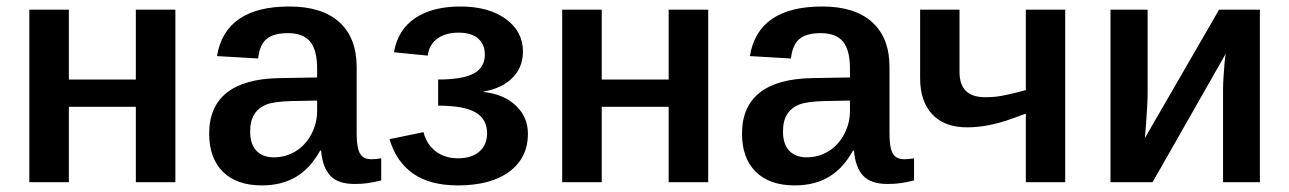

<svg xmlns="http://www.w3.org/2000/svg" viewBox="-20 -558 3948 588"><path d="M190.9 -231V0H69.8V-528.3H190.9V-314.5H396V-528.3H517.1V0H396V-231Z M782.2 9.8Q704.6 9.8 662.6 -32Q620.6 -73.7 620.6 -148.9Q620.6 -231 674.3 -273.9Q728 -316.9 835.4 -318.8L951.2 -320.8V-348.6Q951.2 -404.3 929.9 -430.4Q908.7 -456.5 861.8 -456.5Q816.9 -456.5 795.9 -438.2Q774.9 -419.9 770.5 -378.9L644.5 -386.2Q669.9 -538.1 866.2 -538.1Q966.3 -538.1 1019.3 -490Q1072.3 -441.9 1072.3 -352.5V-148.4Q1072.3 -106 1082.3 -88.1Q1092.3 -70.3 1117.7 -70.3Q1132.3 -70.3 1147.5 -73.2V-5.4Q1125 0 1107.2 2.7Q1089.4 5.4 1065.9 5.4Q1015.1 5.4 991.5 -20Q967.8 -45.4 963.4 -96.7H960.4Q930.2 -42 886.2 -16.1Q842.3 9.8 782.2 9.8ZM951.2 -250 872.1 -248.5Q819.3 -247.1 795.4 -237.8Q771.5 -228 758.8 -208Q746.1 -188 746.1 -155.3Q746.1 -116.2 765.4 -96.2Q784.7 -76.2 818.4 -76.2Q856 -76.2 886.2 -95.2Q916.5 -114.3 933.8 -147.7Q951.2 -181.2 951.2 -217.8Z M1382.3 9.8Q1296.9 9.8 1245.1 -26.4Q1193.4 -62.5 1172.9 -131.8L1276.9 -153.3Q1286.6 -115.7 1314.5 -94.5Q1342.3 -73.2 1382.3 -73.2Q1424.3 -73.2 1448 -93.8Q1471.7 -114.3 1471.7 -149.9Q1471.7 -193.4 1436.3 -213.9Q1400.9 -234.4 1321.8 -234.4V-314.5Q1396.5 -314.5 1430.7 -332.8Q1464.8 -351.1 1464.8 -390.6Q1464.8 -422.4 1444.1 -440.2Q1423.3 -458 1384.8 -458Q1343.3 -458 1318.6 -439.2Q1293.9 -420.4 1290 -387.7L1186.5 -397.9Q1198.2 -466.8 1251.2 -502.4Q1304.2 -538.1 1390.1 -538.1Q1476.1 -538.1 1528.8 -500Q1581.5 -461.9 1581.5 -400.4Q1581.5 -352.1 1549.6 -319.8Q1517.6 -287.6 1460.4 -277.3V-276.4Q1522 -270 1559.3 -235.1Q1596.7 -200.2 1596.7 -148.4Q1596.7 -74.7 1540 -32.5Q1483.4 9.8 1382.3 9.8Z M1822.8 -231V0H1701.7V-528.3H1822.8V-314.5H2027.8V-528.3H2148.9V0H2027.8V-231Z M2414.1 9.8Q2336.4 9.8 2294.4 -32Q2252.4 -73.7 2252.4 -148.9Q2252.4 -231 2306.2 -273.9Q2359.9 -316.9 2467.3 -318.8L2583 -320.8V-348.6Q2583 -404.3 2561.8 -430.4Q2540.5 -456.5 2493.7 -456.5Q2448.7 -456.5 2427.7 -438.2Q2406.7 -419.9 2402.3 -378.9L2276.4 -386.2Q2301.8 -538.1 2498 -538.1Q2598.1 -538.1 2651.1 -490Q2704.1 -441.9 2704.1 -352.5V-148.4Q2704.1 -106 2714.1 -88.1Q2724.1 -70.3 2749.5 -70.3Q2764.2 -70.3 2779.3 -73.2V-5.4Q2756.8 0 2739 2.7Q2721.2 5.4 2697.8 5.4Q2647 5.4 2623.3 -20Q2599.6 -45.4 2595.2 -96.7H2592.3Q2562 -42 2518.1 -16.1Q2474.1 9.8 2414.1 9.8ZM2583 -250 2503.9 -248.5Q2451.2 -247.1 2427.2 -237.8Q2403.3 -228 2390.6 -208Q2377.9 -188 2377.9 -155.3Q2377.9 -116.2 2397.2 -96.2Q2416.5 -76.2 2450.2 -76.2Q2487.8 -76.2 2518.1 -95.2Q2548.3 -114.3 2565.7 -147.7Q2583 -181.2 2583 -217.8Z M3242.2 -528.3V0H3121.6V-210L3081.1 -195.3Q3006.8 -168 2941.9 -168Q2873 -168 2835.4 -207.5Q2797.9 -247.1 2797.9 -318.8V-528.3H2918.5V-337.4Q2918.5 -260.3 2996.6 -260.3Q3012.7 -260.3 3028.1 -261.7Q3043.5 -263.2 3065.4 -268.1Q3087.4 -272.9 3121.6 -282.2V-528.3Z M3733.9 -393.6 3509.8 0H3380.9V-528.3H3494.6V-273.9Q3494.6 -257.3 3493.2 -230.5Q3491.7 -203.6 3489.7 -177.5Q3487.8 -151.4 3486.3 -135.3L3713.4 -528.3H3838.4V0H3725.6V-286.6Q3725.6 -301.3 3727.1 -323Q3728.5 -344.7 3730.2 -364.7Q3731.9 -384.8 3733.9 -393.6Z"/></svg>

Font: Arimo SemiBold
Style: Regular
Weight: 600
Designer: Steve Matteson
Foundry: Monotype Imaging Inc.
Version: Version 1.33